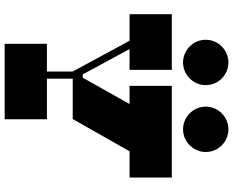

<svg xmlns="http://www.w3.org/2000/svg" viewBox="-106 -870 977 804"><g transform="rotate(90 382.0 -468.5)"><path d="M242 -747C294 -747 337 -790 337 -842C337 -895 294 -937 242 -937C190 -937 147 -894 147 -842C147 -790 190 -747 242 -747ZM522 -747C574 -747 617 -790 617 -842C617 -895 574 -937 522 -937C470 -937 427 -894 427 -842C427 -790 470 -747 522 -747ZM479 -285 614 -523H724V-700H340V-523H416L306 -327H292L186 -523H273V-700H40V-523H151L280 -285V-177H164V0H480V-177H310V-285Z"/></g></svg>

Font: Space Cowgirl Black
Style: Regular
Weight: 900
Designer: Valery Marier
Foundry: Valery Marier
Version: Version 1.000;hotconv 1.0.109;makeotfexe 2.5.65596